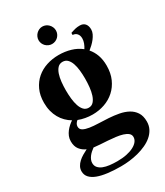

<svg xmlns="http://www.w3.org/2000/svg" viewBox="-227 -790 965 1121"><g transform="rotate(-30 255.0 -229.5)"><path d="M40 -307.1Q40 -356.9 57.4 -394.3Q74.7 -431.6 104 -456.8Q133.3 -481.9 171.9 -494.4Q210.4 -506.8 252.9 -506.8Q295.4 -506.8 333.5 -495.6Q371.6 -484.4 400.9 -460.9Q410.2 -475.1 416 -490.7Q421.9 -506.3 421.9 -522Q421.9 -542.5 410.9 -554.7Q399.9 -566.9 382.8 -566.9V-581.1Q393.6 -584.5 401.9 -587.2Q410.2 -589.8 417 -591.3Q423.8 -592.8 430.7 -593.5Q437.5 -594.2 445.8 -594.2Q468.8 -594.2 481 -580.1Q493.2 -565.9 493.2 -541Q493.2 -526.4 486.3 -512Q479.5 -497.6 469.2 -484.4Q459 -471.2 446.5 -459.5Q434.1 -447.8 422.9 -439Q443.4 -415.5 454.6 -384.3Q465.8 -353 465.8 -313Q465.8 -262.7 448.5 -224.1Q431.2 -185.5 401.9 -159.2Q372.6 -132.8 334 -119.4Q295.4 -106 252.9 -106Q228 -106 204.1 -110.4Q180.2 -114.7 159.2 -123Q151.4 -117.2 145.8 -108.4Q140.1 -99.6 140.1 -88.9Q140.1 -70.8 155.8 -62Q171.4 -53.2 197.3 -49.3Q223.1 -45.4 255.9 -44.4Q288.6 -43.5 323 -41.3Q357.4 -39.1 390.1 -33Q422.9 -26.9 448.7 -12.9Q474.6 1 490.2 24.9Q505.9 48.8 505.9 86.9Q505.9 114.7 494.1 137Q482.4 159.2 462.6 176Q442.9 192.9 416.7 204.8Q390.6 216.8 361.6 224.4Q332.5 231.9 302.5 235.4Q272.5 238.8 245.1 238.8Q195.3 238.8 155.5 233.6Q115.7 228.5 87.9 217.8Q60.1 207 44.9 189.9Q29.8 172.9 29.8 148.9Q29.8 131.8 37.6 117.4Q45.4 103 58.3 91.1Q71.3 79.1 87.4 69.6Q103.5 60.1 120.1 51.8Q95.7 41.5 79.3 20.8Q63 0 63 -34.2Q63 -52.2 69.3 -67.6Q75.7 -83 85.7 -95.9Q95.7 -108.9 107.7 -119.4Q119.6 -129.9 130.9 -137.2Q110.8 -148.9 94 -165.8Q77.1 -182.6 65.2 -203.9Q53.2 -225.1 46.6 -251Q40 -276.9 40 -307.1ZM318.8 -311Q318.8 -339.4 315.9 -366.2Q313 -393.1 305.7 -414.1Q298.3 -435.1 285.6 -448Q272.9 -460.9 252.9 -460.9Q232.9 -460.9 220.2 -447.5Q207.5 -434.1 200.2 -412.4Q192.9 -390.6 189.9 -363Q187 -335.4 187 -307.1Q187 -278.3 189.9 -250.5Q192.9 -222.7 200.2 -200.7Q207.5 -178.7 220.2 -165.3Q232.9 -151.9 252.9 -151.9Q272.9 -151.9 285.6 -166Q298.3 -180.2 305.7 -202.9Q313 -225.6 315.9 -253.9Q318.8 -282.2 318.8 -311ZM393.1 126Q393.1 110.4 380.9 100.3Q368.7 90.3 348.9 84.2Q329.1 78.1 304 75Q278.8 71.8 252.9 70.1Q227.1 68.4 202.6 66.9Q178.2 65.4 160.2 63Q149.9 70.3 140.4 78.9Q130.9 87.4 123.8 96.9Q116.7 106.4 112.3 116.9Q107.9 127.4 107.9 138.2Q107.9 156.7 118.7 169.2Q129.4 181.6 147.7 189Q166 196.3 190.2 199.2Q214.4 202.1 241.2 202.1Q276.9 202.1 305.2 196Q333.5 189.9 353 179.4Q372.6 168.9 382.8 155.3Q393.1 141.6 393.1 126ZM195.3 -639.2Q195.3 -650.9 200 -661.6Q204.6 -672.4 212.6 -680.4Q220.7 -688.5 231.2 -693.4Q241.7 -698.2 253.4 -698.2Q265.6 -698.2 276.4 -693.4Q287.1 -688.5 294.9 -680.4Q302.7 -672.4 307.4 -661.6Q312 -650.9 312 -639.2Q312 -627 307.4 -616.5Q302.7 -606 294.9 -598.1Q287.1 -590.3 276.4 -585.7Q265.6 -581.1 253.4 -581.1Q241.7 -581.1 231.2 -585.7Q220.7 -590.3 212.6 -598.1Q204.6 -606 200 -616.5Q195.3 -627 195.3 -639.2Z"/></g></svg>

Font: Berkshire Swash
Style: Regular
Weight: 700
Designer: Astigmatic (AOETI)
Foundry: Astigmatic (AOETI)
Version: Version 1.000